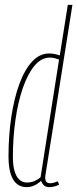

<svg xmlns="http://www.w3.org/2000/svg" viewBox="-20 -760 318 790"><path d="M183 10Q174 10 167.5 7Q161 4 156.5 -2Q152 -8 149 -16Q142 -9 132.5 -3Q123 3 112.5 6.5Q102 10 90 10Q65 10 48.5 -4Q32 -18 23.5 -46Q15 -74 15 -116Q15 -202 26.5 -278.5Q38 -355 59.5 -414Q81 -473 112 -506.5Q143 -540 182 -540Q193 -540 203.5 -538Q214 -536 226 -532L259 -740H278Q259 -618 243.5 -522.5Q228 -427 217 -355Q206 -283 197.5 -231Q189 -179 183.5 -144Q178 -109 174.5 -87Q171 -65 169 -53Q167 -41 166.5 -36.5Q166 -32 166 -30Q166 -17 171 -11.5Q176 -6 186 -6Q194 -6 202.5 -8.5Q211 -11 218 -14L223 0Q213 5 202.5 7.5Q192 10 183 10ZM90 -9Q108 -9 122 -15Q136 -21 147 -31L223 -515Q212 -519 203.5 -521Q195 -523 185 -523Q150 -523 122 -489.5Q94 -456 74 -398Q54 -340 43.5 -266.5Q33 -193 33 -112Q33 -81 39.5 -57.5Q46 -34 59 -21.5Q72 -9 90 -9Z"/></svg>

Font: Georama
Style: Italic
Weight: 400
Width: 2
Italic angle: -9°
Designer: Jean-Baptiste Levee
Foundry: Production Type
Version: Version 1.000